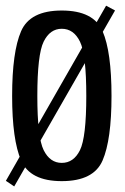

<svg xmlns="http://www.w3.org/2000/svg" viewBox="-20 -640 443 682"><path d="M0.9 2.3 30.5 22.2 388.6 -602.8 356.9 -619.8ZM199.3 3.4Q312.7 3.4 344.4 -70.1Q376.1 -143.5 376.1 -299.3Q376.1 -455.7 344.4 -529.1Q312.7 -602.6 199.3 -602.6Q86.7 -602.6 54.9 -529.1Q23.1 -455.7 23.1 -299.3Q23.1 -143.5 54.9 -70.1Q86.7 3.4 199.3 3.4ZM199.3 -61.4Q157.6 -61.4 135.1 -106.7Q112.6 -152.1 112.6 -299.1Q112.6 -446.5 135.1 -492.1Q157.6 -537.8 199.3 -537.8Q241.8 -537.8 264.1 -492.1Q286.5 -446.5 286.5 -299.1Q286.5 -152.1 264.1 -106.7Q241.8 -61.4 199.3 -61.4Z"/></svg>

Font: Anybody Thin Condensed
Style: Regular
Weight: 100
Width: 3
Version: Version 1.113;gftools[0.9.25]